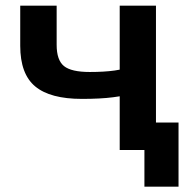

<svg xmlns="http://www.w3.org/2000/svg" viewBox="-20 -539 672 690"><path d="M183.6 -377.9V-518.6H52.7V-374.5Q52.7 -272.9 106.7 -228.3Q160.6 -183.6 274.4 -183.6Q341.3 -183.6 386.5 -189.5Q431.6 -195.3 475.6 -204.1V-302.2Q429.7 -291 392.1 -285.6Q354.5 -280.3 302.7 -280.3Q236.3 -280.3 210 -301.5Q183.6 -322.8 183.6 -377.9ZM499 131.8H621.6V-98.6H540.5V-518.6H410.2V0H499Z"/></svg>

Font: Roboto Flex
Style: wght 600 wdth 140 opsz 13.0 GRAD 0.00 slnt 0.00 XTRA 468 XOPQ 96 YOPQ 79 YTLC 514 YTUC 712 YTAS 750 YTDE -203.00 YTFI 738
Weight: 600
Width: 8
Designer: Berlow after Robertson
Foundry: Google
Version: Version 3.100